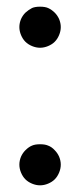

<svg xmlns="http://www.w3.org/2000/svg" viewBox="-20 -774 240 575"><path d="M43 -717Q48 -728 56 -736Q66 -745 76 -750Q85 -754 100 -754Q115 -754 124 -750Q135 -745 144 -736Q152 -728 157 -717Q162 -705 162 -693Q162 -681 157 -669Q152 -657 144 -649Q136 -641 124 -636Q112 -631 100 -631Q88 -631 76 -636Q64 -641 56 -649Q48 -657 43 -669Q38 -681 38 -693Q38 -705 43 -717ZM43 -305Q48 -316 56 -324Q66 -334 76 -338Q85 -342 100 -342Q115 -342 124 -338Q135 -334 144 -324Q152 -316 157 -305Q162 -293 162 -281Q162 -269 157 -257Q152 -245 144 -237Q136 -229 124 -224Q112 -219 100 -219Q88 -219 76 -224Q64 -229 56 -237Q48 -245 43 -257Q38 -269 38 -281Q38 -293 43 -305Z"/></svg>

Font: DSEG7 Modern Mini
Style: Regular
Weight: 400
Designer: Keshikan(Twitter:@keshinomi_88pro)
Version: Version 0.46